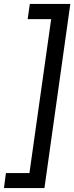

<svg xmlns="http://www.w3.org/2000/svg" viewBox="-25 -836 376 972"><path d="M126 -816H331L200 116H-5L5 40H124L234 -739H115Z"/></svg>

Font: Fira Sans Variable
Style: Italic
Weight: 397
Italic angle: -8°
Designer: Carrois Corporate & Edenspiekermann AG
Foundry: Carrois Corporate GbR & Edenspiekermann AG
Version: Version 4.202